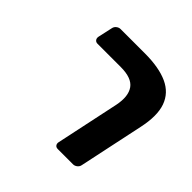

<svg xmlns="http://www.w3.org/2000/svg" viewBox="-150 -709 848 848"><g transform="rotate(45 274.0 -285.5)"><path d="M321 0Q310 0 305 -7Q300 -14 302 -24L365 -321Q378 -385 354 -419Q330 -453 261 -453H116Q106 -453 100.5 -460Q95 -467 97 -478L112 -546Q114 -557 123 -564Q132 -571 142 -571H293Q382 -571 436.5 -546Q491 -521 510 -467.5Q529 -414 510 -327L446 -25Q444 -14 435 -7Q426 0 416 0Z"/></g></svg>

Font: Rubik SemiBold
Style: Italic
Weight: 600
Italic angle: -12°
Designer: Hubert and Fischer
Foundry: Hubert and Fischer
Version: Version 2.300;gftools[0.9.30]